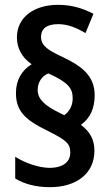

<svg xmlns="http://www.w3.org/2000/svg" viewBox="-20 -780 457 795"><path d="M46 -395C46 -321 83 -284 176 -239C253 -200 271 -187 271 -148C271 -112 244 -85 185 -85C141 -85 81 -106 43 -131V-41C81 -18 128 -5 187 -5C297 -5 371 -62 371 -156C371 -200 354 -234 315 -263C353 -290 372 -331 372 -386C372 -465 320 -506 239 -544C182 -571 150 -589 150 -627C150 -661 173 -680 221 -680C259 -680 295 -666 334 -643L367 -723C317 -748 274 -760 220 -760C123 -760 50 -710 50 -625C50 -580 71 -542 111 -514C70 -489 46 -448 46 -395ZM136 -407C136 -439 153 -465 180 -476C262 -439 281 -415 281 -373C281 -342 267 -318 246 -303L224 -314C167 -342 136 -369 136 -407Z"/></svg>

Font: Noto Sans Telugu Condensed SemiBold
Style: Regular
Weight: 600
Width: 3
Designer: Jelle Bosma - Monotype Design Team
Foundry: Monotype Imaging Inc.
Version: Version 2.005